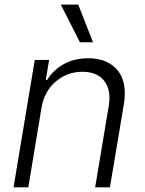

<svg xmlns="http://www.w3.org/2000/svg" viewBox="-20 -802 620 822"><path d="M157.7 -340.9 101.2 0H38L128.9 -545.5H190.3L176.1 -459.9H181.8Q207.4 -501.8 252.7 -527.2Q297.9 -552.6 358 -552.6Q440 -552.6 483 -501.4Q525.9 -450.3 509.9 -353.3L450.6 0H387.4L445.7 -349.4Q456.7 -416.2 426.5 -455.4Q396.3 -494.7 332.7 -494.7Q268.5 -494.7 219.3 -453.5Q170.1 -412.3 157.7 -340.9ZM378.2 -621.1H322.1L240.4 -782.3H315Z"/></svg>

Font: Inter UI Light
Style: Italic
Weight: 300
Italic angle: 9.39999°
Designer: Rasmus Andersson
Foundry: rsms
Version: 3.2;8d6f07862